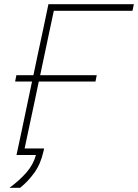

<svg xmlns="http://www.w3.org/2000/svg" viewBox="-20 -733 653 908"><path d="M25 155Q72.5 120 105 82.8Q137.5 45.5 150 0H58Q71 -60 83 -116.5Q94.5 -173 108.5 -238L131.5 -347.5H51.5L57.5 -377.5H138L158 -472.5Q172.5 -539.5 184.5 -596.2Q196.5 -653 209 -713H613L606.5 -682H234.5Q223.5 -630.5 212.8 -580Q202 -529.5 190 -472L170 -377.5H437.5L431.5 -347.5H163.5L140.5 -238Q128 -180.5 117.5 -130.5Q107 -80.5 96.5 -31H188.5Q188 -27.5 187 -23Q186 -18.5 185 -15Q172 43.5 141.2 85.5Q110.5 127.5 75 155Z"/></svg>

Font: Heraclito Thin
Style: Italic
Weight: 100
Italic angle: -12°
Designer: Kostas Bartsokas (font) & Cristiano Sobral (main changes)
Foundry: Kostas Bartsokas (font) & Cristiano Sobral (main changes)
Version: Version 1.00;July 8, 2020;FontCreator 13.0.0.2655 64-bit